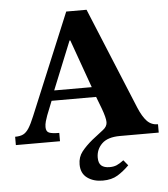

<svg xmlns="http://www.w3.org/2000/svg" viewBox="-59 -715 866 988"><g transform="rotate(-5 374.5 -220.5)"><path d="M432 221Q384 221 352 197.5Q320 174 320 128Q320 90 341.5 62.5Q363 35 397 7Q434 -22 455.5 -38.5Q477 -55 477 -77Q477 -100 458 -151L435 -211H205L176 -138Q171 -125 166.5 -109Q162 -93 162 -79Q162 -56 177.5 -49.5Q193 -43 230 -43V0H2V-43Q28 -43 44 -51Q60 -59 73.5 -80Q87 -101 103 -140L320 -662H425L641 -138Q661 -90 683.5 -66.5Q706 -43 740 -43V0H540Q476 0 446 29.5Q416 59 416 101Q416 130 430.5 142.5Q445 155 473 155Q494 155 509.5 148.5Q525 142 546 126L569 154Q540 183 509 202Q478 221 432 221ZM223 -263H417L328 -512H324Z"/></g></svg>

Font: STIX Two Text
Style: Bold
Weight: 700
Designer: Ross Mills, John Hudson & Paul Hanslow, Tiro Typeworks Ltd; with prior portions MicroPress Inc., and Coen Hoffman.
Foundry: Tiro Typeworks Ltd
Version: Version 2.13 b171